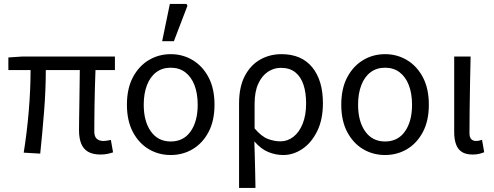

<svg xmlns="http://www.w3.org/2000/svg" viewBox="-20 -772 2497 971"><path d="M488 9.5Q449.4 9.5 425.4 -4.5Q401.4 -18.6 390.5 -45.9Q379.6 -73.2 379.6 -112.8Q379.6 -131.5 380.1 -166.1Q380.6 -200.6 381.3 -244.2Q382 -287.8 382.5 -333.1Q383 -378.4 383.6 -417.8H211.6Q211.6 -316.1 202.8 -206.4Q194.1 -96.7 183.4 4.9L99.9 0Q116.4 -102.8 125.5 -211.2Q134.6 -319.7 134.6 -417.8H22.3V-481.4L92 -486.1H561.2V-417.8H462.9Q461.5 -376.8 460 -330Q458.5 -283.1 458 -238.6Q457.5 -194.1 457.2 -159.3Q456.9 -124.4 456.9 -106.8Q456.9 -81.8 469 -70.4Q481.2 -59 504.7 -59Q510.8 -59 520.1 -60.5Q529.4 -62 540.7 -64.3L551.8 -1.5Q540 2.6 524.1 6.1Q508.2 9.5 488 9.5Z M843.4 12Q782.5 12 732.3 -17.7Q682.2 -47.5 652 -104.4Q621.9 -161.3 621.9 -242.4Q621.9 -324.2 652 -381.1Q682.2 -438 732.3 -468Q782.5 -498.1 843.4 -498.1Q904.2 -498.1 954.4 -468Q1004.6 -438 1034.7 -381.1Q1064.8 -324.2 1064.8 -242.4Q1064.8 -161.3 1034.7 -104.4Q1004.6 -47.5 954.4 -17.7Q904.2 12 843.4 12ZM843.4 -56.5Q908.3 -56.5 944 -107.4Q979.8 -158.2 979.8 -242.4Q979.8 -298.7 963.7 -341Q947.5 -383.2 917 -406.4Q886.4 -429.6 843.4 -429.6Q800.3 -429.6 769.8 -406.4Q739.2 -383.2 723.1 -341Q706.9 -298.7 706.9 -242.4Q706.9 -158.2 743 -107.4Q779.1 -56.5 843.4 -56.5ZM800.1 -563.7 839 -752.1H923L928 -742.9L859.4 -563.7Z M1189 178.5V-248.2Q1189 -332.9 1218.2 -388.1Q1247.3 -443.3 1295.9 -470.7Q1344.4 -498.1 1403.4 -498.1Q1504.9 -498.1 1559 -431.8Q1613.1 -365.5 1613.1 -250.4Q1613.1 -167.6 1584.3 -109Q1555.6 -50.4 1509.7 -19.2Q1463.8 12 1412.7 12Q1373.9 12 1336.9 -3.1Q1299.8 -18.2 1266.3 -57Q1267.7 -13.4 1268.7 24.1Q1269.8 61.5 1270.5 98.6Q1271.3 135.7 1272 178.5ZM1398.5 -57.2Q1434.3 -57.2 1463.9 -80.3Q1493.6 -103.3 1510.8 -146.5Q1528.1 -189.7 1528.1 -249.7Q1528.1 -303.3 1514.7 -343.7Q1501.3 -384 1473.2 -406.5Q1445.1 -428.9 1399.9 -428.9Q1364.6 -428.9 1334.4 -408.6Q1304.3 -388.4 1285.9 -348.1Q1267.6 -307.9 1267.6 -246.9V-122.6Q1302 -81.9 1334.4 -69.5Q1366.8 -57.2 1398.5 -57.2Z M1927.4 12Q1866.5 12 1816.3 -17.7Q1766.2 -47.5 1736 -104.4Q1705.9 -161.3 1705.9 -242.4Q1705.9 -324.2 1736 -381.1Q1766.2 -438 1816.3 -468Q1866.5 -498.1 1927.4 -498.1Q1988.2 -498.1 2038.4 -468Q2088.6 -438 2118.7 -381.1Q2148.8 -324.2 2148.8 -242.4Q2148.8 -161.3 2118.7 -104.4Q2088.6 -47.5 2038.4 -17.7Q1988.2 12 1927.4 12ZM1927.4 -56.5Q1992.3 -56.5 2028 -107.4Q2063.8 -158.2 2063.8 -242.4Q2063.8 -298.7 2047.7 -341Q2031.5 -383.2 2001 -406.4Q1970.4 -429.6 1927.4 -429.6Q1884.3 -429.6 1853.8 -406.4Q1823.2 -383.2 1807.1 -341Q1790.9 -298.7 1790.9 -242.4Q1790.9 -158.2 1827 -107.4Q1863.1 -56.5 1927.4 -56.5Z M2370 9.5Q2336.1 9.5 2315.8 -3.6Q2295.5 -16.7 2286.3 -42.1Q2277 -67.5 2277 -104V-486.1H2360Q2358.6 -420.4 2357.2 -352.7Q2355.8 -285.1 2355.1 -220.4Q2354.3 -155.7 2354.3 -98Q2354.3 -77.4 2363.4 -68.2Q2372.5 -59 2388.2 -59Q2394.8 -59 2402.1 -60.5Q2409.4 -62 2417.7 -65L2428.8 -2.2Q2417.8 2.3 2404 5.9Q2390.2 9.5 2370 9.5Z"/></svg>

Font: Source Sans 3 VF
Style: Regular
Weight: 200
Designer: Paul D. Hunt
Foundry: Adobe
Version: Version 3.046;hotconv 1.0.118;makeotfexe 2.5.65603